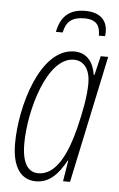

<svg xmlns="http://www.w3.org/2000/svg" viewBox="-52 -746 493 793"><g transform="rotate(5 194.0 -349.5)"><path d="M156 -612H184C193 -657 217 -678 268 -678C321 -678 334 -651 334 -612H360C360 -616 361 -622 361 -630C361 -670 339 -709 269 -709C199 -709 167 -671 156 -612ZM127 10C182 10 218 -27 251 -87H253L239 0H268L380 -528H349L330 -449H327C319 -500 292 -538 239 -538C98 -538 28 -293 28 -138C28 -42 64 10 127 10ZM134 -24C93 -24 66 -58 66 -141C66 -277 129 -504 240 -504C283 -504 308 -468 308 -412C308 -359 295 -292 279 -227C253 -123 211 -24 134 -24Z"/></g></svg>

Font: Noto Sans ExtraCondensed ExtraLight
Style: Italic
Weight: 200
Width: 2
Italic angle: -12°
Designer: Monotype Design Team
Foundry: Monotype Imaging Inc.
Version: Version 2.013